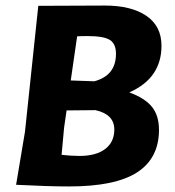

<svg xmlns="http://www.w3.org/2000/svg" viewBox="-20 -666 629 692"><path d="M358 -646Q453 -646 507.5 -609Q562 -572 562 -501Q562 -384 446 -333Q503 -312 528 -280.5Q553 -249 553 -198Q553 -96 474.5 -45Q396 6 229 6Q154 6 38 0L70 -191L118 -645ZM295 -536Q271 -536 258 -535L235 -376L320 -373Q398 -394 398 -472Q398 -508 376 -522Q354 -536 295 -536ZM211 -206 202 -108Q235 -104 267 -104Q326 -104 359 -129Q392 -154 392 -199Q392 -254 324 -269L220 -268Z"/></svg>

Font: Alegreya Sans SC ExtraBold
Style: Italic
Weight: 800
Italic angle: -7°
Designer: Juan Pablo del Peral
Foundry: Huerta Tipografica
Version: Version 2.007